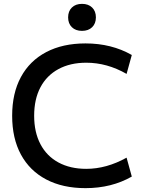

<svg xmlns="http://www.w3.org/2000/svg" viewBox="-20 -965 754 995"><path d="M423 10Q305 10 219.5 -35Q134 -80 88.5 -164Q43 -248 43 -365Q43 -482 88.5 -566Q134 -650 219.5 -695Q305 -740 423 -740Q558 -740 663 -680L636 -582Q535 -640 427 -640Q344 -640 283 -607Q222 -574 189.5 -512.5Q157 -451 157 -365Q157 -280 189.5 -218Q222 -156 283 -123Q344 -90 427 -90Q532 -90 636 -148L663 -50Q558 10 423 10ZM405 -805Q372 -805 352.5 -824Q333 -843 333 -875Q333 -907 352.5 -926Q372 -945 405 -945Q438 -945 457.5 -926Q477 -907 477 -875Q477 -843 457.5 -824Q438 -805 405 -805Z"/></svg>

Font: M PLUS 2 Medium
Style: Regular
Weight: 500
Designer: Coji Morishita
Foundry: UNDERFOREST DESIGN
Version: Version 1.001